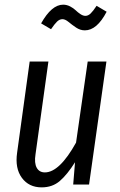

<svg xmlns="http://www.w3.org/2000/svg" viewBox="-20 -789 512 821"><path d="M342.8 -659.2Q323.2 -659.2 305.4 -671.1Q287.6 -683.1 273.2 -695.1Q258.8 -707 247.1 -707Q234.9 -707 224.1 -696.8Q213.4 -686.5 198.2 -664.1L155.8 -689Q200.7 -769 250 -769Q265.6 -769 280 -761.5Q294.4 -753.9 303.5 -745.1Q312.5 -736.3 323.7 -728.8Q335 -721.2 345.2 -721.2Q356.9 -721.2 367.4 -731.2Q377.9 -741.2 393.1 -764.2L436 -738.8Q394.5 -659.2 342.8 -659.2ZM158.2 12.2Q103.5 12.2 73.5 -28.6Q43.5 -69.3 53.2 -136.2L106.9 -525.9H187L131.8 -128.9Q126 -91.8 137 -71.8Q147.9 -51.8 171.9 -51.8Q234.4 -51.8 305.2 -179.2L355 -525.9H435.1L360.8 0H293L300.8 -95.2Q267.6 -42.5 235.8 -15.1Q204.1 12.2 158.2 12.2Z"/></svg>

Font: Fira Sans Compressed Book
Style: Italic
Weight: 350
Width: 3
Italic angle: -8°
Designer: Carrois Corporate & Edenspiekermann AG
Foundry: Carrois Corporate GbR & Edenspiekermann AG
Version: Version 4.203;PS 004.203;hotconv 1.0.88;makeotf.lib2.5.64775